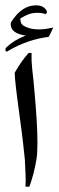

<svg xmlns="http://www.w3.org/2000/svg" viewBox="-25 -698 219 718"><path d="M82 -500H93Q92 -472 95.5 -439.5Q99 -407 100 -399L104 -355Q115 -233 115 -166Q115 -125 111.5 -103Q108 -81 100 -48Q91 -16 85 0H70Q71 -7 71 -26Q71 -42 69 -78L68 -101L64 -138L61 -166Q58 -194 45 -289Q30 -399 30 -426Q55 -470 82 -500ZM157 -560Q122 -556 85 -544Q42 -530 1 -505Q-2 -505 -3.5 -507.5Q-5 -510 -5 -513Q-5 -517 -1 -521Q14 -535 30 -545Q46 -555 71 -565Q15 -573 15 -608Q15 -614 19 -619Q36 -644 50 -655Q77 -678 110 -678Q129 -678 139.5 -669.5Q150 -661 151 -652L146 -645Q134 -650 114 -650Q97 -650 83 -645Q69 -640 51 -629Q51 -612 59 -605Q67 -598 87 -592Q102 -588 121 -588Q130 -588 148 -590L174 -595Q163 -570 157 -560Z"/></svg>

Font: Mirza
Style: Regular
Weight: 400
Designer: Arabic design by Kourosh Beigpour, Latin design by Eduardo Tunni, engineering by Lasse Fister
Version: Version 1.0010g